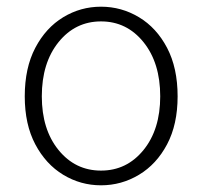

<svg xmlns="http://www.w3.org/2000/svg" viewBox="-20 -543 603 574"><path d="M282 11Q221 11 169 -20.5Q117 -52 85.5 -111.5Q54 -171 54 -255Q54 -340 85.5 -400Q117 -460 169 -491.5Q221 -523 282 -523Q343 -523 395.5 -491.5Q448 -460 479.5 -400Q511 -340 511 -255Q511 -171 479.5 -111.5Q448 -52 395.5 -20.5Q343 11 282 11ZM282 -33Q359 -33 409 -94.5Q459 -156 459 -255Q459 -355 409 -417Q359 -479 282 -479Q205 -479 155 -417Q105 -355 105 -255Q105 -156 155 -94.5Q205 -33 282 -33Z"/></svg>

Font: LXGW 975 Gothic SC 200W
Style: Regular
Weight: 200
Version: Version 2.01;February 25, 2021